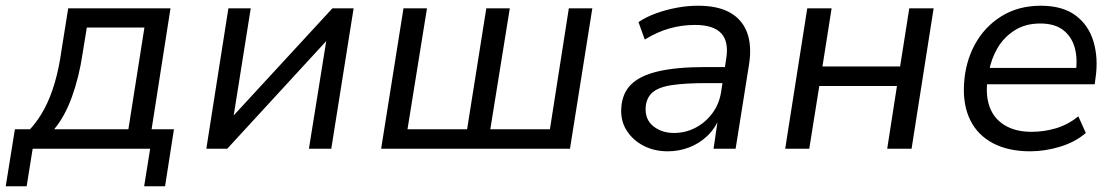

<svg xmlns="http://www.w3.org/2000/svg" viewBox="-47 -519 3897 670"><path d="M-27 131 5 -68H58Q87 -100 108 -139.5Q129 -179 144 -230Q159 -281 168 -346L191 -490H548L482 -68H560L529 131H456L477 0H67L46 131ZM142 -68H401L457 -423H256L241 -331Q229 -250 204 -181Q179 -112 142 -68Z M673 0 750 -490H828L765 -94H748L1113 -490H1187L1109 0H1031L1095 -398H1112L746 0Z M1283 0 1361 -490H1443L1375 -68H1583L1650 -490H1732L1664 -68H1872L1938 -490H2020L1942 0Z M2283 9Q2236 9 2198.5 -10.5Q2161 -30 2139.5 -64Q2118 -98 2121 -142Q2124 -194 2156 -225Q2188 -256 2252 -270.5Q2316 -285 2413 -285H2495L2486 -229H2420Q2344 -229 2297.5 -222Q2251 -215 2229.5 -196Q2208 -177 2206 -143Q2204 -101 2233.5 -78Q2263 -55 2305 -55Q2344 -55 2378.5 -72.5Q2413 -90 2437.5 -122Q2462 -154 2469 -196L2487 -313Q2497 -373 2470 -402.5Q2443 -432 2378 -432Q2333 -432 2290 -420Q2247 -408 2203 -381L2181 -442Q2208 -460 2242.5 -472.5Q2277 -485 2314.5 -492Q2352 -499 2389 -499Q2458 -499 2500.5 -475Q2543 -451 2560 -405.5Q2577 -360 2567 -295L2520 0H2443L2459 -109H2464Q2449 -71 2421 -44.5Q2393 -18 2357.5 -4.5Q2322 9 2283 9Z M2693 0 2770 -490H2855L2823 -287H3094L3126 -490H3211L3134 0H3049L3083 -219H2812L2777 0Z M3548 9Q3472 9 3418.5 -19Q3365 -47 3339 -99.5Q3313 -152 3317 -224Q3321 -301 3354.5 -363Q3388 -425 3447 -462Q3506 -499 3585 -499Q3661 -499 3706.5 -465Q3752 -431 3769 -373.5Q3786 -316 3776 -247L3773 -225H3380L3389 -282H3727L3707 -266Q3714 -316 3703 -354Q3692 -392 3662.5 -414.5Q3633 -437 3583 -437Q3531 -437 3493.5 -413Q3456 -389 3434 -351.5Q3412 -314 3404 -269L3400 -247Q3391 -189 3406 -147Q3421 -105 3459 -82Q3497 -59 3552 -59Q3597 -59 3638.5 -71.5Q3680 -84 3716 -113L3742 -55Q3705 -23 3652 -7Q3599 9 3548 9Z"/></svg>

Font: Nunito Sans 10pt
Style: Italic
Weight: 400
Italic angle: -9°
Designer: Vernon Adams
Foundry: Vernon Adams
Version: Version 3.101;gftools[0.9.27]